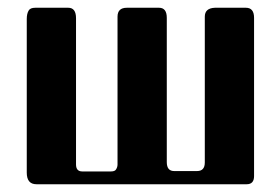

<svg xmlns="http://www.w3.org/2000/svg" viewBox="-20 -475 723 495"><path d="M616 0H74Q49 0 49 -30V-426Q49 -440 54 -448Q58 -455 71 -455H156Q176 -455 176 -428V-51Q176 -33 192 -33H266Q276 -33 279 -38Q283 -44 283 -51V-432Q283 -455 307 -455H390Q410 -455 410 -429V-57Q410 -34 429 -34H488Q508 -34 508 -56V-432Q508 -454 534 -455H614Q635 -455 635 -429V-21Q635 0 616 0Z"/></svg>

Font: Shafarik
Style: Regular
Weight: 400
Version: Version 1.001; ttfautohint (v1.8.4.7-5d5b)